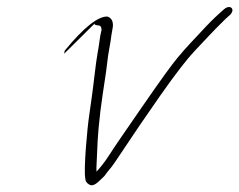

<svg xmlns="http://www.w3.org/2000/svg" viewBox="-20 -545 694 557"><path d="M277.6 -473C276 -465 275.1 -459 273.9 -455C268.9 -436 268.8 -420 263.6 -394C257.5 -362 251 -294 246.2 -263L239 -212C233.3 -175 222.1 -54 227.5 -27C227.3 -20 231.4 -14 238.2 -10C252.3 -1 266 -19 278.5 -30C285.4 -36 287 -41 296.4 -52C304 -60 318.9 -82 342 -117C365.1 -152 398.9 -202 444.4 -267C490 -332 523.6 -375 544.5 -397C584.8 -439 590.3 -447 635.2 -491L646.4 -501C664.8 -518 647.8 -534 629.8 -518L617.3 -507C600.6 -492 581.6 -473 561.6 -451C534.1 -421 527.5 -416 495.5 -378C477.9 -357 444 -310 394.3 -238C344.5 -166 311.3 -118 297.4 -96C283.4 -74 270.3 -58 259.9 -47C259.3 -58 260 -60 260.4 -74C262.9 -123 262.2 -146 271.2 -222L278 -272C283.1 -307 287.9 -335 290.5 -359C294.5 -397 299.9 -414 303.4 -444L307 -465C311.2 -491 294.1 -497 290.1 -497C264.1 -497 223.3 -466 167.8 -398L166 -389L254.8 -477C251.2 -472 265.9 -471 266.9 -471C273.9 -471 275.4 -460 274.5 -454Z"/></svg>

Font: MewTooHand
Style: UltIta
Weight: 400
Designer: Mew Too, Robert Jablonski
Version: Version 0.77